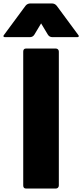

<svg xmlns="http://www.w3.org/2000/svg" viewBox="-57 -1054 478 1116"><path d="M78 24V-754Q78 -772 95 -772H267Q275 -772 280 -767Q285 -762 285 -754V24Q285 32 280 37Q275 42 267 42H95Q78 42 78 24ZM116 -838H-26Q-37 -838 -37 -844Q-37 -848 -33 -852L91 -1020Q102 -1034 120 -1034H244Q262 -1034 273 -1020L397 -852Q401 -848 401 -844Q401 -838 390 -838H248Q230 -838 221 -853L182 -918L143 -853Q134 -838 116 -838Z"/></svg>

Font: LINE Seed JP_TTF ExtraBold
Style: Regular
Weight: 800
Designer: LY Corporation & Fontrix & Fontworks
Version: Version 1.015